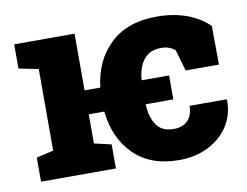

<svg xmlns="http://www.w3.org/2000/svg" viewBox="-65 -627 932 725"><g transform="rotate(-10 401.5 -264.0)"><path d="M566.9 10.3Q458 10.3 394.3 -52.7Q330.6 -115.7 319.8 -219.2H260.3V-107.4L325.7 -92.3V0H38.6V-92.3L104 -107.4V-420.4L28.8 -435.5V-528.3H260.3V-311H320.8Q332 -412.6 397.7 -475.3Q463.4 -538.1 576.2 -538.1Q640.1 -538.1 690.9 -519.5Q741.7 -501 775.9 -466.8L776.9 -318.8H649.4L625.5 -400.9Q616.7 -408.2 604 -413.3Q591.3 -418.5 572.3 -418.5Q528.3 -418.5 505.6 -389.4Q482.9 -360.4 479.5 -313.5L480.5 -311H584.5V-219.2H479.5L478.5 -216.8Q481 -167.5 502 -138.2Q522.9 -108.9 566.9 -108.9Q602.5 -108.9 621.6 -129.2Q640.6 -149.4 640.6 -184.6H781.7L783.7 -181.6Q784.7 -126 756.8 -82.8Q729 -39.6 679.7 -14.6Q630.4 10.3 566.9 10.3Z"/></g></svg>

Font: Roboto Slab ExtraBold
Style: Regular
Weight: 800
Designer: Google
Version: Version 2.001; ttfautohint (v1.8.3)